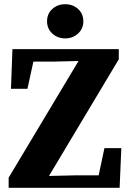

<svg xmlns="http://www.w3.org/2000/svg" viewBox="-20 -890 615 910"><path d="M21 0V-48L366 -624L355 -580V-601L233 -598H106L145 -629L110 -469H32L39 -657H543V-609L199 -34L209 -75V-56L339 -59H480L441 -28L475 -188H555L547 0ZM289 -708Q253 -708 228 -731Q203 -754 203 -789Q203 -825 228 -847.5Q253 -870 289 -870Q325 -870 350 -847.5Q375 -825 375 -789Q375 -754 350 -731Q325 -708 289 -708Z"/></svg>

Font: Source Serif 4 18pt
Style: Bold
Weight: 700
Designer: Frank Grießhammer
Foundry: Adobe Systems Incorporated
Version: Version 4.004;hotconv 1.0.116;makeotfexe 2.5.65601